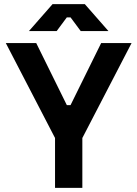

<svg xmlns="http://www.w3.org/2000/svg" viewBox="-20 -908 664 928"><path d="M246 0V-241L8 -700H155L303 -400H321L469 -700H616L378 -241V0ZM120 -758 234 -888H390L504 -758H370L321 -824H303L254 -758Z"/></svg>

Font: Space 7353
Style: Regular
Weight: 400
Designer: Christine Claussen + Ruben Lyon  (Space 7353)
Version: Version 1.000;FEAKit 1.0